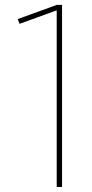

<svg xmlns="http://www.w3.org/2000/svg" viewBox="-20 -752 370 772"><path d="M229.5 0H208V-710.4L58.6 -656.2L51.3 -675.3L208.5 -732.4H229.5Z"/></svg>

Font: Kumbh Sans Thin
Style: Regular
Weight: 250
Version: Version 1.004